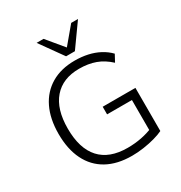

<svg xmlns="http://www.w3.org/2000/svg" viewBox="-213 -1086 1172 1245"><g transform="rotate(-30 372.5 -464.0)"><path d="M414 8Q304 8 227.5 -34.5Q151 -77 111 -158Q71 -239 71 -353Q71 -465 110 -545.5Q149 -626 222.5 -669.5Q296 -713 398 -713Q450 -713 495.5 -703Q541 -693 579.5 -672.5Q618 -652 647 -622L619 -570Q572 -614 518.5 -633.5Q465 -653 397 -653Q274 -653 207 -575.5Q140 -498 140 -353Q140 -204 209.5 -127.5Q279 -51 415 -51Q470 -51 520 -61Q570 -71 611 -89L593 -44V-306H407V-363H652V-40Q626 -27 586 -16Q546 -5 501.5 1.5Q457 8 414 8ZM365 -765 243 -936H295L398 -812L502 -936H553L431 -765Z"/></g></svg>

Font: Nunito Sans 10pt Light
Style: Regular
Weight: 300
Designer: Vernon Adams
Foundry: Vernon Adams
Version: Version 3.101;gftools[0.9.27]